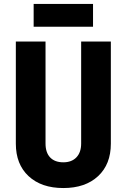

<svg xmlns="http://www.w3.org/2000/svg" viewBox="-20 -940 640 970"><path d="M60 -214V-730H210V-215Q210 -169 233.5 -144.5Q257 -120 300 -120Q342 -120 366 -145Q390 -170 390 -215V-730H540V-214Q540 -110 475.5 -50Q411 10 300 10Q189 10 124.5 -50Q60 -110 60 -214ZM450 -805H150V-920H450Z"/></svg>

Font: JetBrains Mono Extra Bold
Style: Regular
Weight: 800
Monospace: yes
Designer: Philipp Nurullin, Konstantin Bulenkov
Foundry: JetBrains
Version: 2.002